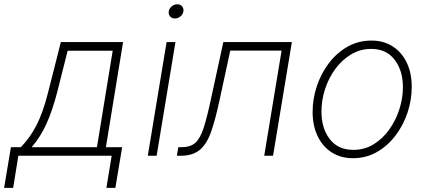

<svg xmlns="http://www.w3.org/2000/svg" viewBox="-71 -748 2052 922"><path d="M-51.3 154.3 -18.6 -41H28.8Q72.8 -85.9 104.2 -146.7Q135.7 -207.5 160.2 -305.2L221.2 -545.9H520L437.5 -41H515.6L482.9 154.3H439.9L465.3 0H17.1L-7.8 154.3ZM81.1 -41H394.5L470.2 -504.4H253.9L203.6 -305.2Q180.7 -216.8 152.3 -154.1Q124 -91.3 81.1 -41Z M638.7 0 729 -545.9H771.5L681.2 0ZM769 -659.2Q754.4 -659.2 745.8 -669.2Q737.3 -679.2 739.3 -693.4Q741.7 -707.5 753.7 -717.5Q765.6 -727.5 780.3 -727.5Q794.9 -727.5 803.5 -717.5Q812 -707.5 809.6 -693.4Q807.6 -679.2 795.4 -669.2Q783.2 -659.2 769 -659.2Z M778.3 0 785.2 -41H799.3Q842.3 -41 866.2 -61.5Q890.1 -82 906.7 -133.1Q923.3 -184.1 942.9 -276.4L1001.5 -545.9H1330.6L1240.2 0H1197.8L1281.2 -504.9H1034.7L982.9 -265.1Q963.4 -174.3 942.9 -115.7Q922.4 -57.1 888.7 -28.6Q855 0 795.4 0Z M1624.5 11.7Q1564.9 11.7 1521.2 -16.6Q1477.5 -44.9 1453.9 -95Q1430.2 -145 1430.2 -210.9Q1430.2 -273.9 1450.7 -335Q1471.2 -396 1508.8 -445.3Q1546.4 -494.6 1598.1 -523.9Q1649.9 -553.2 1712.4 -553.2Q1771.5 -553.2 1814.9 -525.1Q1858.4 -497.1 1882.3 -447Q1906.2 -397 1906.2 -331.1Q1906.2 -267.6 1885.7 -206.5Q1865.2 -145.5 1827.6 -96.2Q1790 -46.9 1738.3 -17.6Q1686.5 11.7 1624.5 11.7ZM1625.5 -28.3Q1679.2 -28.3 1722.9 -54.9Q1766.6 -81.5 1798.1 -125.7Q1829.6 -169.9 1846.7 -223.1Q1863.8 -276.4 1863.8 -329.6Q1863.8 -409.2 1824 -461.2Q1784.2 -513.2 1711.4 -513.2Q1659.7 -513.2 1616 -487.3Q1572.3 -461.4 1540 -418Q1507.8 -374.5 1490.2 -321Q1472.7 -267.6 1472.7 -211.9Q1472.7 -131.8 1512.5 -80.1Q1552.2 -28.3 1625.5 -28.3Z"/></svg>

Font: Inter Extra Light
Style: Italic
Weight: 200
Italic angle: -9.39999°
Designer: Rasmus Andersson
Foundry: rsms
Version: Version 4.000;git-3c8e0fc